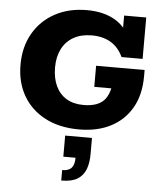

<svg xmlns="http://www.w3.org/2000/svg" viewBox="-58 -644 815 970"><g transform="rotate(5 349.5 -159.5)"><path d="M356 10Q256 10 183.5 -28Q111 -66 72 -133.5Q33 -201 33 -290Q33 -381 72.5 -449.5Q112 -518 182 -556Q252 -594 344 -594Q431 -594 490 -558Q549 -522 574 -448L533 -474V-583H645V-373H538Q516 -421 476 -445Q436 -469 379 -469Q326 -469 287.5 -447.5Q249 -426 228.5 -386Q208 -346 208 -292Q208 -237 227 -197Q246 -157 281.5 -136Q317 -115 368 -115Q446 -115 477.5 -157.5Q509 -200 508 -291L568 -211H414V-318H660V-287Q660 -192 622 -126Q584 -60 516 -25Q448 10 356 10ZM289 275V222Q321 222 336 206Q351 190 351 154H289V47H425V129Q425 174 412.5 206.5Q400 239 371 257Q342 275 289 275Z"/></g></svg>

Font: Rokkitt ExtraBold
Style: Regular
Weight: 800
Version: Version 3.103